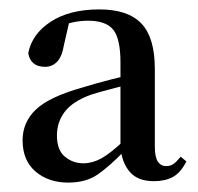

<svg xmlns="http://www.w3.org/2000/svg" viewBox="-20 -845 421 408"><path d="M307 -460Q273 -460 256 -479.5Q239 -499 236 -532V-533V-712Q236 -763 220.5 -782Q205 -801 167 -801Q150 -801 132.5 -797Q115 -793 92 -783L128 -802L116 -750Q112 -725 101.5 -714Q91 -703 76 -703Q45 -703 40 -732Q48 -773 88 -799Q128 -825 191 -825Q252 -825 280.5 -795Q309 -765 309 -699V-534Q309 -511 315.5 -501.5Q322 -492 333 -492Q342 -492 348.5 -496.5Q355 -501 364 -512L376 -502Q364 -478 347.5 -469Q331 -460 307 -460ZM125 -457Q83 -457 55.5 -480.5Q28 -504 28 -547Q28 -585 56 -612Q84 -639 155 -659Q184 -668 215.5 -676Q247 -684 274 -690V-671Q248 -664 220.5 -657Q193 -650 174 -644Q135 -630 118 -608Q101 -586 101 -557Q101 -526 118 -512Q135 -498 157 -498Q176 -498 194.5 -508Q213 -518 240 -543L256 -537L243 -523Q213 -492 188 -474.5Q163 -457 125 -457Z"/></svg>

Font: Noto Serif TC ExtraLight SemiBold
Style: Regular
Weight: 600
Version: Version 2.003-H1;hotconv 1.1.1;makeotfexe 2.6.0